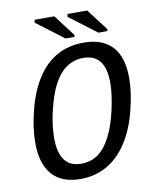

<svg xmlns="http://www.w3.org/2000/svg" viewBox="-91 -895 782 974"><g transform="rotate(-10 300.0 -408.0)"><path d="M246.1 9.8Q147.5 9.8 98.6 -47.1Q49.8 -104 49.8 -210Q49.8 -288.1 74 -381.3Q98.1 -474.6 140.9 -539.3Q183.6 -604 243.2 -636.5Q302.7 -668.9 378.9 -668.9Q475.6 -668.9 525.9 -615Q576.2 -561 576.2 -453.1Q576.2 -377.4 552.2 -284.2Q528.3 -190.9 484.4 -124.3Q440.4 -57.6 379.9 -23.9Q319.3 9.8 246.1 9.8ZM477.5 -445.8Q477.5 -592.8 364.3 -592.8Q297.9 -592.8 251.2 -544.2Q204.6 -495.6 176.5 -397Q148.4 -298.3 148.4 -217.8Q148.4 -65.9 261.2 -65.9Q310.1 -65.9 347.2 -91.3Q384.3 -116.7 412.8 -171.4Q441.4 -226.1 459.5 -306.9Q477.5 -387.7 477.5 -445.8ZM462.4 -705.6 321.8 -812 324.7 -826.2H425.8L510.3 -715.3L508.3 -705.6ZM293 -705.6 152.3 -812 155.3 -826.2H256.3L340.8 -715.3L338.9 -705.6Z"/></g></svg>

Font: Cousine
Style: Italic
Weight: 400
Italic angle: -12°
Monospace: yes
Designer: Steve Matteson
Foundry: Monotype Imaging Inc.
Version: Version 1.21